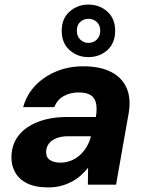

<svg xmlns="http://www.w3.org/2000/svg" viewBox="-20 -805 636 837"><path d="M190 12Q133 12 97 -6.5Q61 -25 44.5 -56.5Q28 -88 30 -126Q32 -178 62 -215.5Q92 -253 146.5 -274Q201 -295 274 -295H398Q404 -332 398.5 -355.5Q393 -379 375 -390.5Q357 -402 323 -402Q286 -402 257.5 -386Q229 -370 217 -338H81Q96 -392 133.5 -431.5Q171 -471 225 -493.5Q279 -516 343 -516Q415 -516 463 -492Q511 -468 531.5 -422.5Q552 -377 541 -312L486 0H363L364 -74Q350 -56 332 -40Q314 -24 292 -12.5Q270 -1 245 5.5Q220 12 190 12ZM243 -96Q267 -96 289 -104.5Q311 -113 328.5 -129Q346 -145 358 -165.5Q370 -186 376 -209V-211H276Q247 -211 226 -202.5Q205 -194 193.5 -179.5Q182 -165 181 -145Q180 -120 197 -108Q214 -96 243 -96ZM365 -556Q318 -556 283.5 -586.5Q249 -617 249 -671Q249 -724 283.5 -754.5Q318 -785 365 -785Q414 -785 448 -754.5Q482 -724 482 -671Q482 -617 448 -586.5Q414 -556 365 -556ZM365 -618Q387 -618 402 -632.5Q417 -647 417 -671Q417 -695 402 -709Q387 -723 366 -723Q345 -723 330 -709.5Q315 -696 315 -671Q315 -647 330 -632.5Q345 -618 365 -618Z"/></svg>

Font: DM Sans ExtraBold
Style: Italic
Weight: 800
Italic angle: -10°
Designer: Colophon Foundry, Jonny Pinhorn
Foundry: Colophon Foundry
Version: Version 4.004;gftools[0.9.30]